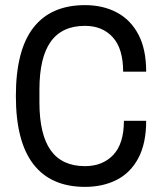

<svg xmlns="http://www.w3.org/2000/svg" viewBox="-20 -718 632 750"><path d="M312 12Q179 12 110.5 -76.5Q42 -165 42 -343Q42 -522 110.5 -610Q179 -698 312 -698Q382 -698 436 -669.5Q490 -641 520.5 -583.5Q551 -526 551 -438H461Q461 -528 420.5 -572.5Q380 -617 312 -617Q222 -617 178 -555Q134 -493 134 -368V-318Q134 -193 178 -131Q222 -69 312 -69Q381 -69 422.5 -113Q464 -157 464 -246H551Q551 -158 520.5 -100.5Q490 -43 436 -15.5Q382 12 312 12Z"/></svg>

Font: Archivo Narrow
Style: Regular
Weight: 400
Designer: Hector Gatti
Foundry: Omnibus-Type
Version: Version 3.002